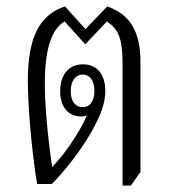

<svg xmlns="http://www.w3.org/2000/svg" viewBox="-20 -575 536 600"><path d="M363 5H389L419 -38V-379C419 -474 389 -529 315 -555L247 -484L183 -555C102 -528 67 -456 67 -323C67 -247 78 -109 96 0H142C182 -40 245 -118 280 -190C296 -221 309 -255 309 -291C309 -343 283 -374 239 -374C194 -374 168 -340 168 -290C168 -244 191 -211 234 -211C240 -211 246 -211 252 -215C226 -156 180 -91 143 -53C129 -147 120 -248 120 -314C120 -418 140 -484 182 -508L245 -438H248L314 -508C348 -485 363 -459 363 -376ZM239 -240C215 -240 201 -259 201 -290C201 -322 216 -342 238 -342C261 -342 275 -323 275 -291C275 -259 261 -240 239 -240Z"/></svg>

Font: Noto Serif Thai ExtraCondensed Light
Style: Regular
Weight: 300
Width: 2
Designer: Monotype Design Team
Foundry: Monotype Imaging Inc.
Version: Version 2.002